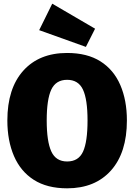

<svg xmlns="http://www.w3.org/2000/svg" viewBox="-20 -1004 730 1044"><path d="M345 20Q236 20 164 -26Q92 -72 56 -155.5Q20 -239 20 -349Q20 -523 106.5 -619.5Q193 -716 345 -716Q454 -716 526 -670.5Q598 -625 634 -542Q670 -459 670 -349Q670 -174 583.5 -77Q497 20 345 20ZM345 -126Q407 -126 431.5 -179.5Q456 -233 456 -349Q456 -464 431 -517Q406 -570 345 -570Q284 -570 259 -517Q234 -464 234 -349Q234 -235 259 -180.5Q284 -126 345 -126ZM447 -749 193 -840 264 -984 497 -848Z"/></svg>

Font: Trujillo Black
Style: Regular
Weight: 900
Designer: Fira Sans original fonts by bBox Type GmbH, Carrois Corporate GbR, & Edenspiekermann AG / Changes by Cristiano Sobral
Foundry: Fira Sans original fonts by bBox Type GmbH, Carrois Corporate GbR, & Edenspiekermann AG / Changes by Cristiano Sobral
Version: Version 4.301;July 28, 2020;FontCreator 13.0.0.2655 64-bit